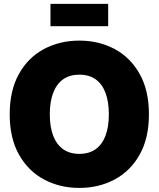

<svg xmlns="http://www.w3.org/2000/svg" viewBox="-20 -944 806 975"><path d="M382.8 10.3Q283.7 10.3 203.4 -32.7Q123 -75.7 76.2 -159.2Q29.3 -242.7 29.3 -363.3Q29.3 -484.9 76.2 -568.6Q123 -652.3 203.4 -695.1Q283.7 -737.8 382.8 -737.8Q481.9 -737.8 562 -695.1Q642.1 -652.3 689.2 -568.6Q736.3 -484.9 736.3 -363.3Q736.3 -242.2 689.2 -158.7Q642.1 -75.2 562 -32.5Q481.9 10.3 382.8 10.3ZM382.8 -162.6Q431.6 -162.6 465.1 -186Q498.5 -209.5 515.6 -254.4Q532.7 -299.3 532.7 -363.3Q532.7 -427.7 515.6 -472.9Q498.5 -518.1 465.1 -541.5Q431.6 -564.9 382.8 -564.9Q334.5 -564.9 301 -541.5Q267.6 -518.1 250.2 -472.9Q232.9 -427.7 232.9 -363.3Q232.9 -299.3 250.2 -254.4Q267.6 -209.5 301 -186Q334.5 -162.6 382.8 -162.6ZM529.3 -924.3V-811H236.3V-924.3Z"/></svg>

Font: Inter 20pt Black
Style: Regular
Weight: 900
Version: Version 4.001;git-66647c0bb